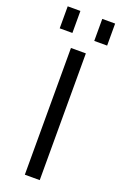

<svg xmlns="http://www.w3.org/2000/svg" viewBox="-176 -989 670 1040"><g transform="rotate(20 158.5 -468.5)"><path d="M221.7 -809.6V-936.5H295.9V-809.6ZM22.5 -809.6V-936.5H95.7V-809.6ZM116.2 0V-730.5H202.1V0Z"/></g></svg>

Font: Mgen+ 1c regular
Style: Regular
Weight: 400
Designer: [Source Han Sans]
Ryoko NISHIZUKA  (kana & ideographs); Paul D. Hunt (Latin, Greek & Cyrillic); Wenlong ZHANG  (bopomofo
Version: Version 1.059.20150602